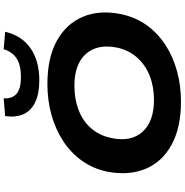

<svg xmlns="http://www.w3.org/2000/svg" viewBox="-0 -994 1005 1045"><g transform="rotate(-90 502.5 -471.5)"><path d="M472 11Q331 11 237.5 -40Q144 -91 106 -182Q68 -273 91 -392Q108 -470 152 -530.5Q196 -591 260 -632Q324 -673 402 -694.5Q480 -716 568 -716Q710 -716 802.5 -665Q895 -614 933.5 -523.5Q972 -433 948 -315Q931 -235 887 -174.5Q843 -114 779.5 -73Q716 -32 637.5 -10.5Q559 11 472 11ZM481 -136Q554 -136 613 -159.5Q672 -183 712 -228Q752 -273 766 -337Q787 -444 731.5 -506.5Q676 -569 558 -569Q485 -569 425.5 -546Q366 -523 327 -478.5Q288 -434 274 -369Q251 -262 307 -199Q363 -136 481 -136ZM588 -760Q517 -760 470.5 -781.5Q424 -803 404.5 -844Q385 -885 393 -946L490 -954Q487 -908 514.5 -884Q542 -860 606 -860Q671 -860 707.5 -884Q744 -908 757 -954L852 -946Q831 -855 762 -807.5Q693 -760 588 -760Z"/></g></svg>

Font: Nunito Sans 10pt Expanded ExtraBold
Style: Italic
Weight: 800
Width: 7
Italic angle: -9°
Designer: Vernon Adams
Foundry: Vernon Adams
Version: Version 3.101;gftools[0.9.27]